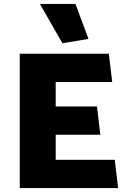

<svg xmlns="http://www.w3.org/2000/svg" viewBox="-20 -952 638 972"><path d="M262 -143V-270H488L471 -413H262V-537H548L531 -680H80V0H578L561 -143ZM362 -932H182L296 -733L428 -755Z"/></svg>

Font: Catamaran
Style: Regular
Weight: 900
Designer: Pria Ravichandran
Version: Version 1.001;PS 001.000;hotconv 1.0.70;makeotf.lib2.5.58329